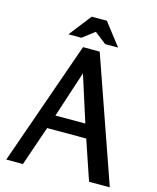

<svg xmlns="http://www.w3.org/2000/svg" viewBox="-132 -1001 894 1091"><g transform="rotate(15 315.5 -455.0)"><path d="M365 -730 620 0H498L419 -233H189L109 0H11L267 -730ZM305 -586 216 -314H392ZM315 -833 244 -779H168L270 -910H359L460 -779H384Z"/></g></svg>

Font: Rosario SemiBold
Style: Regular
Weight: 600
Designer: Hector Gatti
Foundry: Omnibus Type
Version: Version 1.101; ttfautohint (v1.8.1.43-b0c9)